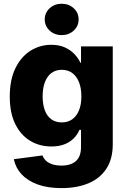

<svg xmlns="http://www.w3.org/2000/svg" viewBox="-20 -781 670 1016"><path d="M305.7 214.4Q231.4 214.4 178.5 194.8Q125.5 175.3 94 141.1Q62.5 106.9 53.2 61.5L205.1 41.5Q210 56.6 222.7 68.8Q235.4 81.1 256.1 88.1Q276.9 95.2 305.2 95.2Q355.5 95.2 382.1 71Q408.7 46.9 408.7 -2.9V-93.8H400.4Q389.2 -67.4 368.9 -47.6Q348.6 -27.8 319.6 -16.8Q290.5 -5.9 252 -5.9Q189.5 -5.9 139.6 -35.9Q89.8 -65.9 60.8 -124.5Q31.7 -183.1 31.7 -270Q31.7 -359.4 61.8 -420.4Q91.8 -481.4 141.6 -512.7Q191.4 -543.9 251.5 -543.9Q291.5 -543.9 321.3 -531Q351.1 -518.1 372.1 -496.6Q393.1 -475.1 405.3 -449.2H408.7V-535.6H576.7V-17.6Q576.7 60.5 542.7 112.1Q508.8 163.6 447.8 189Q386.7 214.4 305.7 214.4ZM306.6 -133.3Q339.4 -133.3 362.5 -149.9Q385.7 -166.5 398.2 -197.5Q410.6 -228.5 410.6 -271Q410.6 -314 398.2 -345.7Q385.7 -377.4 362.5 -394.5Q339.4 -411.6 306.6 -411.6Q274.4 -411.6 251.7 -394.3Q229 -377 217.3 -345.5Q205.6 -314 205.6 -271Q205.6 -228 217.3 -197Q229 -166 251.7 -149.7Q274.4 -133.3 306.6 -133.3ZM306.6 -595.2Q268.6 -595.2 242.7 -619.1Q216.8 -643.1 216.8 -678.2Q216.8 -713.4 242.7 -737.3Q268.6 -761.2 306.2 -761.2Q344.2 -761.2 370.1 -737.3Q396 -713.4 396 -678.2Q396 -643.1 370.1 -619.1Q344.2 -595.2 306.6 -595.2Z"/></svg>

Font: Inter 20pt ExtraBold
Style: Regular
Weight: 800
Version: Version 4.001;git-66647c0bb